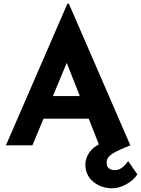

<svg xmlns="http://www.w3.org/2000/svg" viewBox="-20 -785 762 1037"><path d="M12 0 344 -765H352L684 0H516L304 -538L409 -610L155 0ZM239 -266H460L511 -144H194ZM587 232Q526 232 483.5 196.5Q441 161 441 103Q441 70 463 38Q485 6 526 -10L684 0Q627 22 591.5 42.5Q556 63 556 92Q556 117 569.5 125.5Q583 134 600 134Q639 134 672 85L722 157Q700 190 661 211Q622 232 587 232Z"/></svg>

Font: Reem Kufi
Style: Regular
Weight: 400
Designer: Khaled Hosny
Version: Version 1.6